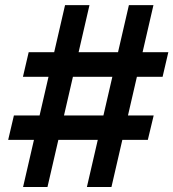

<svg xmlns="http://www.w3.org/2000/svg" viewBox="-20 -748 693 768"><path d="M327.6 0 495.6 -727.5H593.8L425.8 0ZM12.7 -188.5 35.6 -286.1H594.7L571.3 -188.5ZM72.3 0 240.2 -727.5H337.9L169.9 0ZM71.8 -440.9 94.7 -539.1H653.3L630.4 -440.9Z"/></svg>

Font: Inter 20pt SemiBold
Style: Italic
Weight: 600
Italic angle: -9.3988°
Version: Version 4.001;git-66647c0bb